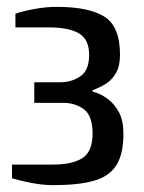

<svg xmlns="http://www.w3.org/2000/svg" viewBox="-20 -530 420 560"><path d="M135 10Q105 10 71.5 3.5Q38 -3 15 -10V-50H135Q191 -50 220.5 -69Q250 -88 250 -140Q250 -193 224.5 -211.5Q199 -230 165 -230H80V-290H155Q189 -290 214.5 -307.5Q240 -325 240 -370Q240 -415 210.5 -432.5Q181 -450 125 -450H25V-490Q48 -498 81.5 -504Q115 -510 145 -510Q239 -510 284.5 -481.5Q330 -453 330 -370Q330 -338 318.5 -317.5Q307 -297 288.5 -285.5Q270 -274 250 -267V-263Q273 -257 293.5 -242Q314 -227 327 -202.5Q340 -178 340 -140Q340 -80 319 -47.5Q298 -15 253 -2.5Q208 10 135 10Z"/></svg>

Font: Cuprum
Style: Regular
Weight: 400
Designer: Jovanny Lemonad
Foundry: Jovanny Lemonad
Version: Version 3.000